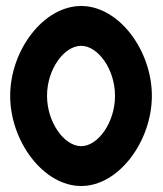

<svg xmlns="http://www.w3.org/2000/svg" viewBox="-20 -610 545 641"><path d="M14 -290C14 -138 125 11 251 11C377 11 487 -139 487 -290C487 -442 377 -590 251 -590C125 -590 14 -442 14 -290ZM137 -290C137 -379 194 -457 251 -457C307 -457 364 -379 364 -290C364 -201 307 -122 251 -122C195 -122 137 -201 137 -290Z"/></svg>

Font: Charger Sport
Style: UltNrw
Weight: 1000
Designer: Jasper
Foundry: Cannot Into Space Fonts
Version: Version 1.1